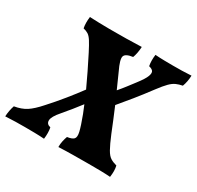

<svg xmlns="http://www.w3.org/2000/svg" viewBox="-178 -848 1044 1020"><g transform="rotate(30 344.5 -338.0)"><path d="M-30 3Q-28 -34 -17 -66Q26 -73 55.5 -92Q85 -111 123 -154Q164 -199 202.5 -246.5Q241 -294 271 -335Q232 -420 185 -512Q165 -551 152.5 -570.5Q140 -590 127.5 -598Q115 -606 97 -610Q91 -640 96 -679Q122 -678 152 -677Q182 -676 208.5 -676Q235 -676 250 -676Q277 -676 323 -676.5Q369 -677 414 -679Q413 -658 409.5 -640.5Q406 -623 401 -610Q356 -604 350.5 -583.5Q345 -563 373 -505Q383 -482 393.5 -459Q404 -436 414 -413Q433 -435 451 -458.5Q469 -482 485 -503Q516 -543 524 -565Q532 -587 524.5 -596.5Q517 -606 499 -610Q493 -641 498 -679Q523 -677 554.5 -676.5Q586 -676 607 -676Q634 -676 661.5 -676.5Q689 -677 719 -679Q718 -642 706 -610Q685 -606 668 -598.5Q651 -591 633 -573Q615 -555 588 -519Q547 -464 512.5 -421.5Q478 -379 446 -341Q463 -301 478 -264.5Q493 -228 505 -198Q527 -145 542 -118.5Q557 -92 573 -82Q589 -72 612 -66Q619 -37 613 3Q587 1 557 0.5Q527 0 500.5 0Q474 0 459 0Q431 0 384 0.5Q337 1 296 3Q296 -18 300 -35.5Q304 -53 309 -66Q338 -70 348.5 -81Q359 -92 352 -122.5Q345 -153 322 -214Q313 -237 302 -263Q283 -238 262 -212Q241 -186 218 -159Q182 -118 181.5 -95Q181 -72 207 -66Q213 -35 208 3Q181 1 149 0.5Q117 0 94 0Q66 0 33.5 0.5Q1 1 -30 3Z"/></g></svg>

Font: Vollkorn ExtraBold
Style: Italic
Weight: 800
Italic angle: -11°
Designer: Friedrich Althausen
Foundry: Friedrich Althausen
Version: Version 5.000; ttfautohint (v1.8.3)